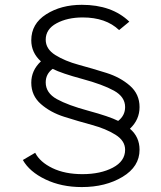

<svg xmlns="http://www.w3.org/2000/svg" viewBox="-20 -780 671 798"><path d="M520 -245Q560 -211.2 560 -157.5Q560 -87.5 489.4 -45Q418.8 -2.5 320 -2.5Q235 -2.5 168.8 -34.4Q102.5 -66.2 75 -115L126.2 -145Q146.2 -106.2 198.1 -81.2Q250 -56.2 322.5 -56.2Q397.5 -56.2 448.8 -83.1Q500 -110 500 -157.5Q500 -195 460 -220Q420 -245 362.5 -260.6Q305 -276.2 247.5 -294.4Q190 -312.5 150 -347.5Q110 -382.5 110 -436.2Q110 -487.5 150 -525Q110 -561.2 110 -612.5Q110 -681.2 171.9 -720.6Q233.8 -760 320 -760Q445 -760 517.5 -690L475 -655Q420 -707.5 323.8 -707.5Q260 -707.5 215 -683.1Q170 -658.8 170 -615Q170 -576.2 210 -551.2Q250 -526.2 307.5 -510.6Q365 -495 422.5 -476.9Q480 -458.8 520 -423.8Q560 -388.8 560 -335Q560 -282.5 520 -245ZM170 -437.5Q170 -393.8 216.2 -368.1Q262.5 -342.5 348.1 -319.4Q433.8 -296.2 471.2 -277.5Q500 -300 500 -335Q500 -377.5 453.8 -403.1Q407.5 -428.8 321.9 -451.9Q236.2 -475 198.8 -493.8Q170 -472.5 170 -437.5Z"/></svg>

Font: Now Alt
Style: Regular
Weight: 400
Designer: Alfredo Marco Pradil
Foundry: Alfredo Marco Pradil
Version: Version 1.002;PS 001.002;hotconv 1.0.88;makeotf.lib2.5.64775